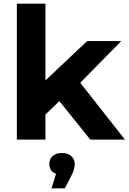

<svg xmlns="http://www.w3.org/2000/svg" viewBox="-20 -762 702 1048"><path d="M473 0 304 -210 228 -137V0H72V-742H228V-323L456 -538H642L418 -310L662 0ZM261 266 286 187Q275 183 267 176Q249 160 249 133Q249 106 267.5 89.5Q286 73 318 73Q350 73 369 90Q388 107 388 133Q388 145 384 161Q380 177 369 198L334 266Z"/></svg>

Font: Montserrat Z
Style: Bold
Weight: 700
Designer: Julieta Ulanovsky
Foundry: Julieta Ulanovsky
Version: Version 8.000